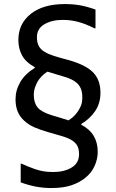

<svg xmlns="http://www.w3.org/2000/svg" viewBox="-20 -743 572 946"><path d="M361.5 -191Q373 -207.5 379.2 -223Q385.5 -238.5 385.5 -264Q385.5 -287.5 378.8 -304.8Q372 -322 360 -333Q348.5 -343.5 333.2 -351Q318 -358.5 298 -364.5Q282.5 -369.5 261.5 -375.5Q240.5 -381.5 214 -390Q204.5 -384 194.2 -375.5Q184 -367 172 -351.5Q162.5 -339 154.5 -318Q146.5 -297 146.5 -275.5Q146.5 -237 164.8 -214.2Q183 -191.5 234 -175.5Q250.5 -171 271.2 -164.5Q292 -158 317.5 -150Q326.5 -155.5 338.5 -165.5Q350.5 -175.5 361.5 -191ZM86.5 63.5Q99 69.5 117.2 77Q135.5 84.5 153 90.5Q175 97.5 194.2 101Q213.5 104.5 242.5 104.5Q296.5 104.5 333 82.5Q369.5 60.5 369.5 17Q369.5 -8.5 361 -24.5Q352.5 -40.5 332.5 -53Q312.5 -64.5 283 -73Q253.5 -81.5 219 -91.5Q177 -103.5 149.2 -115.8Q121.5 -128 99 -148.5Q77.5 -168 67 -193.8Q56.5 -219.5 56.5 -253.5Q56.5 -298.5 80 -338.8Q103.5 -379 151.5 -408.5V-412Q108 -435.5 89.2 -469.2Q70.5 -503 70.5 -546Q70.5 -626 131.5 -674.5Q192.5 -723 299 -723Q339.5 -723 373.8 -717Q408 -711 450.5 -696V-603.5H445.5Q403 -625 366 -635Q329 -645 289 -645Q235.5 -645 198.8 -623.5Q162 -602 162 -560Q162 -532.5 171.5 -515.5Q181 -498.5 200 -487.5Q218.5 -476 247.2 -467Q276 -458 313 -448.5Q400.5 -424.5 437.8 -387.2Q475 -350 475 -286Q475 -234.5 449 -196Q423 -157.5 380.5 -132V-128.5Q422 -106.5 441.8 -73.2Q461.5 -40 461.5 5Q461.5 40 446.5 73.8Q431.5 107.5 403.5 130.5Q374 155.5 333 169.5Q292 183.5 233.5 183.5Q195.5 183.5 158.5 176.8Q121.5 170 82 155.5V63.5Z"/></svg>

Font: Myanmar Ethnic
Style: Regular
Weight: 400
Designer: Khon Soe Zaw Thu
Foundry: PaOh Unicode khonsoezawthu@gmail.com and @hotmail.com
Version: Version 1.01 September 27, 2016